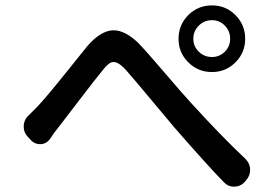

<svg xmlns="http://www.w3.org/2000/svg" viewBox="-20 -742 1040 723"><path d="M778.3 -527.3Q806.6 -527.3 826.7 -547.4Q846.7 -567.4 846.7 -596.2Q846.7 -625 826.7 -645.5Q806.6 -666 778.3 -666Q749 -666 728.5 -645.5Q708 -625 708 -596.2Q708 -567.4 728.5 -547.4Q749 -527.3 778.3 -527.3ZM652.3 -595.7Q652.3 -648.4 689 -685.1Q725.6 -721.7 778.3 -721.7Q830.1 -721.7 866.7 -685.1Q903.3 -648.4 903.3 -595.7Q903.3 -543.9 866.7 -507.3Q830.1 -470.7 778.3 -470.7Q725.6 -470.7 689 -507.3Q652.3 -543.9 652.3 -595.7ZM168.9 -219.7Q156.2 -201.2 134.8 -199.2Q131.8 -199.2 129.9 -199.2Q110.4 -199.2 96.7 -213.9L84 -227.5Q69.3 -243.2 69.3 -264.6Q69.3 -290 86.9 -306.6Q101.6 -321.3 120.1 -339.8Q149.4 -370.1 223.6 -462.4Q297.9 -554.7 309.6 -569.3Q357.4 -624 402.3 -627.9Q405.3 -627.9 408.2 -627.9Q450.2 -627.9 499 -582Q531.2 -548.8 601.6 -466.3Q671.9 -383.8 701.2 -352.5Q811.5 -231.4 902.3 -145.5Q921.9 -127 921.9 -101.6Q921.9 -80.1 906.2 -62.5L902.3 -57.6Q886.7 -40 863.3 -39.1Q862.3 -39.1 860.4 -39.1Q838.9 -39.1 823.2 -55.7Q764.6 -115.2 637.7 -260.7Q610.4 -293 544.4 -372.1Q478.5 -451.2 454.1 -478.5Q434.6 -500 419.9 -505.9Q405.3 -511.7 393.6 -504.4Q381.8 -497.1 365.2 -475.6Q343.8 -450.2 282.2 -369.6Q220.7 -289.1 197.3 -258.8Q184.6 -244.1 168.9 -219.7Z"/></svg>

Font: Gen Jyuu Gothic Medium
Style: Regular
Weight: 500
Designer: [Source Han Sans]
Ryoko NISHIZUKA  (kana & ideographs); Paul D. Hunt (Latin, Greek & Cyrillic); Wenlong ZHANG  (bopomofo
Version: Version 1.002.20150607